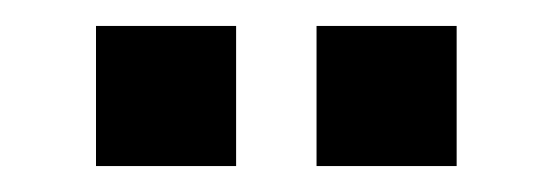

<svg xmlns="http://www.w3.org/2000/svg" viewBox="-20 -955 425 148"><path d="M332 -935V-827H224V-935ZM162 -935V-827H54V-935Z"/></svg>

Font: Orbitron
Style: Regular
Weight: 500
Designer: Matt McInerney
Foundry: Matt McInerney
Version: 1.000